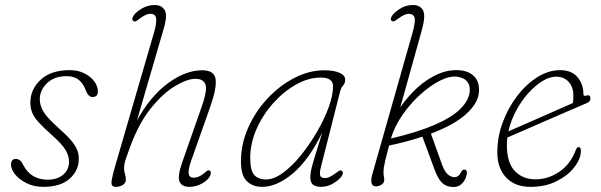

<svg xmlns="http://www.w3.org/2000/svg" viewBox="-20 -737 2396 765"><path d="M169.5 -21Q208 -21 231.5 -40.8Q255 -60.5 255 -92.5Q255 -116 241.5 -139Q228 -162 185.5 -200Q153 -229 134.5 -249.2Q116 -269.5 108.5 -287.8Q101 -306 101 -328.5Q101 -381 141.8 -419.2Q182.5 -457.5 258 -457.5Q291 -457.5 316.2 -444.8Q341.5 -432 355.8 -412.5Q370 -393 370 -372.5Q370 -350.5 348.5 -350.5Q332 -350.5 322 -376.5Q312 -404 294 -418.8Q276 -433.5 246 -433.5Q196 -433.5 167.2 -405.5Q138.5 -377.5 138.5 -341.5Q138.5 -317 153 -292.5Q167.5 -268 209 -231Q244 -200 262.2 -178.8Q280.5 -157.5 287.2 -140.2Q294 -123 294 -104Q294 -57.5 257.5 -25Q221 7.5 152.5 7.5Q115.5 7.5 86.5 -6.8Q57.5 -21 40.8 -41.5Q24 -62 24 -80.5Q24 -104 43.5 -104Q51 -104 58.2 -99Q65.5 -94 72 -81Q87.5 -50 112.5 -35.5Q137.5 -21 169.5 -21Z M817.5 -37Q809.5 -20 785.5 -6.2Q761.5 7.5 734.5 7.5Q704 7.5 695.2 -13.8Q686.5 -35 706.5 -91.5L784 -313Q807 -378.5 798.5 -400.8Q790 -423 758.5 -423Q727 -423 679 -395Q631 -367 582 -306.8Q533 -246.5 497.5 -149Q487.5 -122 482.5 -107.5Q477.5 -93 476 -84.2Q474.5 -75.5 474.5 -64.5Q474.5 -53.5 478 -43.5Q481.5 -33.5 481.5 -21.5Q481.5 -8 469.5 -0.2Q457.5 7.5 442 7.5Q431 7.5 426.8 2Q422.5 -3.5 425.5 -21.8Q428.5 -40 439.5 -77.5L593 -605Q604.5 -644 602.2 -663Q600 -682 578 -682Q562.5 -682 537.5 -663.5Q532 -659.5 525.5 -654.5Q519 -649.5 513 -652.5Q502 -657.5 511.5 -673.5Q520 -688 544.2 -702.5Q568.5 -717 597 -717Q623.5 -717 636 -697.2Q648.5 -677.5 632.5 -623.5L525.5 -256.5Q578 -352.5 648.5 -404.8Q719 -457 785.5 -457Q835 -457 839.2 -420.5Q843.5 -384 817.5 -311L741.5 -96Q729 -60 731.8 -44.5Q734.5 -29 751.5 -29Q761 -29 770.8 -32.8Q780.5 -36.5 792.5 -46Q799.5 -52 804.5 -56Q809.5 -60 815.5 -57Q820 -55 820 -48.8Q820 -42.5 817.5 -37Z M1258 -69Q1253 -49.5 1255.5 -38.5Q1258 -27.5 1275 -27.5Q1285 -27.5 1295 -32.8Q1305 -38 1316 -46Q1325 -53 1330.5 -56.2Q1336 -59.5 1340.5 -57Q1351 -51 1342 -36Q1333 -22 1309.5 -7.2Q1286 7.5 1258.5 7.5Q1238.5 7.5 1227.5 -1Q1216.5 -9.5 1216.5 -31Q1216.5 -43.5 1220 -60.5Q1223.5 -77.5 1234 -111.5Q1244.5 -145.5 1264.5 -210Q1212 -101.5 1148 -47Q1084 7.5 1024.5 7.5Q987 7.5 963.5 -15.2Q940 -38 940 -93.5Q940 -163.5 969 -228.5Q998 -293.5 1046.2 -345Q1094.5 -396.5 1153.5 -426.8Q1212.5 -457 1272.5 -457Q1309.5 -457 1332.5 -447Q1355.5 -437 1355.5 -419Q1355.5 -406.5 1347 -396.2Q1338.5 -386 1335.5 -374ZM977 -107Q977 -58 993 -40Q1009 -22 1040 -22Q1071.5 -22 1108 -48.8Q1144.5 -75.5 1179.5 -119Q1214.5 -162.5 1243.5 -212.5Q1272.5 -262.5 1289.8 -310.2Q1307 -358 1307 -393Q1307 -428 1258 -428Q1210 -428 1160.8 -400.8Q1111.5 -373.5 1069.8 -327.2Q1028 -281 1002.5 -223.8Q977 -166.5 977 -107Z M1622.5 -602.5Q1636.5 -651.5 1631.8 -666.8Q1627 -682 1608 -682Q1592.5 -682 1567.5 -663.5Q1557.5 -656 1552.8 -653.2Q1548 -650.5 1543 -652.5Q1532 -657.5 1541.5 -673.5Q1549.5 -686.5 1573 -701.8Q1596.5 -717 1625.5 -717Q1654 -717 1665.5 -695.8Q1677 -674.5 1660 -614.5L1575 -309.5Q1604 -352 1642.2 -387Q1680.5 -422 1723.8 -441.2Q1767 -460.5 1811.5 -457Q1849 -454 1870.5 -431.5Q1892 -409 1888 -367Q1883.5 -324 1836 -281.5Q1788.5 -239 1697 -204.5L1740.5 -83Q1750.5 -56 1761.2 -45Q1772 -34 1785.5 -31.5Q1806 -27.5 1818.5 -53.5Q1823 -62.5 1833 -61Q1843 -58.5 1839.5 -41.5Q1835 -18.5 1818.8 -3.8Q1802.5 11 1776 7.5Q1753 4.5 1738.5 -11.5Q1724 -27.5 1711 -62.5L1663 -192.5Q1603 -172.5 1530 -157Q1519.5 -118 1515 -98Q1510.5 -78 1509.2 -68.5Q1508 -59 1508 -51.5Q1508 -40 1509.5 -33.8Q1511 -27.5 1511 -20Q1511 -9 1500.8 -1.8Q1490.5 5.5 1477 5.5Q1464 5.5 1460.5 -7.2Q1457 -20 1463 -41ZM1800.5 -431.5Q1771 -435 1732.2 -415.2Q1693.5 -395.5 1654.2 -360Q1615 -324.5 1583.5 -279Q1552 -233.5 1537.5 -185Q1647 -211 1714 -240.5Q1781 -270 1813.2 -302Q1845.5 -334 1851 -367.5Q1855 -394 1842 -411Q1829 -428 1800.5 -431.5Z M2294.5 -136Q2294.5 -105.5 2269.5 -72.2Q2244.5 -39 2199.2 -15.8Q2154 7.5 2093.5 7.5Q2032 7.5 1996.8 -29.5Q1961.5 -66.5 1961.5 -130Q1961.5 -191 1983 -249.2Q2004.5 -307.5 2040.5 -354.5Q2076.5 -401.5 2121 -429.5Q2165.5 -457.5 2211.5 -457.5Q2257 -457.5 2280.8 -429.8Q2304.5 -402 2304.5 -362Q2304.5 -352.5 2316.5 -356Q2332.5 -361.5 2332.5 -344Q2332.5 -332.5 2317.5 -326Q2281 -310.5 2233.8 -290Q2186.5 -269.5 2139.2 -249Q2092 -228.5 2054.8 -212.2Q2017.5 -196 2001.5 -189Q1999.5 -174 1999.5 -160Q1999.5 -89 2031 -55.8Q2062.5 -22.5 2113.5 -22.5Q2164 -22.5 2208.5 -52.5Q2253 -82.5 2274.5 -140Q2278.5 -151 2285.5 -151Q2294.5 -151 2294.5 -136ZM2195.5 -431.5Q2169.5 -431.5 2140.5 -413.5Q2111.5 -395.5 2084 -364.8Q2056.5 -334 2035.8 -294.8Q2015 -255.5 2005.5 -213.5Q2023.5 -221.5 2054.5 -235Q2085.5 -248.5 2122.5 -264.8Q2159.5 -281 2196.2 -297.2Q2233 -313.5 2262.5 -326.5Q2264.5 -337.5 2264.5 -355Q2264.5 -390 2245.8 -410.8Q2227 -431.5 2195.5 -431.5Z"/></svg>

Font: Fraunces 9pt SuperSoft Thin
Style: Italic
Weight: 100
Italic angle: -16°
Version: Version 1.000;[0bf87f6ff]